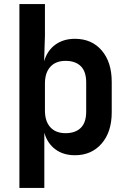

<svg xmlns="http://www.w3.org/2000/svg" viewBox="-20 -750 640 940"><path d="M75 170V-730H200V-576L196 -450Q211 -502 250.5 -531Q290 -560 347 -560Q429 -560 478 -503Q527 -446 527 -349V-200Q527 -104 477.5 -47Q428 10 347 10Q290 10 251 -19Q212 -48 197 -100V170ZM301 -98Q349 -98 375.5 -124Q402 -150 402 -204V-346Q402 -400 375.5 -426Q349 -452 301 -452Q253 -452 226.5 -423Q200 -394 200 -341V-209Q200 -156 226.5 -127Q253 -98 301 -98Z"/></svg>

Font: JetBrains Mono NL
Style: Bold
Weight: 700
Monospace: yes
Designer: Philipp Nurullin, Konstantin Bulenkov
Foundry: JetBrains
Version: Version 2.305; ttfautohint (v1.8.4.7-5d5b)